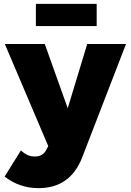

<svg xmlns="http://www.w3.org/2000/svg" viewBox="-20 -772 679 995"><path d="M317 164C354 139 384 99 405 46L633 -544H432L331 -211L212 -544H5L230 -15L220 4C209 27 189 39 161 39C148 39 135 37 124 32C113 27 101 19 88 8L4 143C31 164 59 179 87 188C115 198 146 203 179 203C234 203 280 190 317 164ZM166 -752V-637H481V-752Z"/></svg>

Font: Argentum Sans ExtraBold
Style: Regular
Weight: 800
Designer: Julieta Ulanovsky
Foundry: Julieta Ulanovsky
Version: Version 5.001;February 15, 2019;FontCreator 11.5.0.2425 64-b